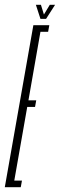

<svg xmlns="http://www.w3.org/2000/svg" viewBox="-54 -780 250 800"><path d="M-34 0H32.5L37.5 -27.5H5.5L59.5 -334.5H92L97 -362H64.5L114.5 -647.5H146.5L151.5 -675H85ZM114.5 -701.5H138L175.5 -760H153.5L129 -719.5L116.5 -760H95.5Z"/></svg>

Font: Anybody UltraCondensed ExtraLight
Style: Italic
Weight: 250
Width: 1
Italic angle: -10°
Version: Version 1.113;gftools[0.9.25]